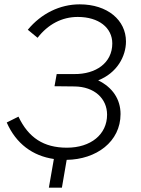

<svg xmlns="http://www.w3.org/2000/svg" viewBox="-20 -728 648 884"><path d="M205 136H265L287 8C423 6 535 -75 535 -203C535 -271 498 -326 432 -358C519 -392 560 -469 560 -537C560 -635 475 -708 347 -708C256 -708 170 -666 108 -591L153 -554C201 -616 265 -650 338 -650C435 -650 497 -600 497 -528C497 -438 421 -386 322 -387H241L231 -331L323 -330C415 -329 473 -274 473 -200C473 -109 398 -48 288 -48C181 -48 111 -94 65 -191L11 -164C54 -66 131 -10 228 4Z"/></svg>

Font: Fixel Display 20240404 Light
Style: Italic
Weight: 300
Italic angle: -10°
Designer: AlfaBravo + MacPaw
Foundry: Kyrylo Tkachov, Marchela Mozhyna, Serhii Makarenko, Maria Weinstein, Zakhar Kryvoshyya
Version: Version 1.211;Glyphs 3.2 (3225)